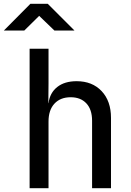

<svg xmlns="http://www.w3.org/2000/svg" viewBox="-67 -985 687 1005"><path d="M88 0V-730H187V-550L186 -445H187Q194 -499 232.5 -529.5Q271 -560 334 -560Q416 -560 465 -508Q514 -456 514 -368V0H415V-353Q415 -412 385 -444Q355 -476 303 -476Q249 -476 218 -442.5Q187 -409 187 -349V0ZM-47 -825 92 -965H183L323 -825H218L138 -902L60 -825Z"/></svg>

Font: JetBrainsMono NFM Medium
Style: Regular
Weight: 500
Monospace: yes
Designer: Philipp Nurullin, Konstantin Bulenkov
Foundry: JetBrains
Version: Version 2.304; ttfautohint (v1.8.4.7-5d5b);Nerd Fonts 3.3.0